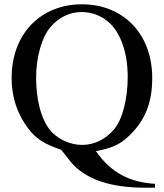

<svg xmlns="http://www.w3.org/2000/svg" viewBox="-20 -696 762 893"><path d="M574 -338C574 -238 550 -140 510 -94C473 -51 423 -22 361 -22C304 -22 239 -52 206 -100C168 -153 148 -239 148 -335C148 -430 174 -522 214 -569C251 -614 304 -640 358 -640C405 -640 447 -625 483 -595C540 -547 574 -453 574 -338ZM701 177V159C587 152 499 111 426 7C494 -6 536 -21 580 -64C653 -134 688 -214 688 -333C688 -540 552 -676 361 -676C174 -676 34 -544 34 -332C34 -242 62 -164 110 -100C148 -49 187 -26 265 1L306 53C374 139 497 177 653 177Z"/></svg>

Font: XITS
Style: Regular
Weight: 400
Designer: MicroPress Inc., with final additions and corrections provided by Coen Hoffman, Elsevier (retired)
Version: Version 1.302